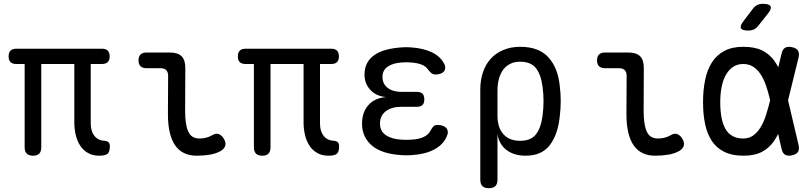

<svg xmlns="http://www.w3.org/2000/svg" viewBox="-20 -805 4240 1005"><path d="M499 10Q465 10 440 -4.5Q415 -19 399.5 -43Q384 -67 376.5 -98.5Q369 -130 369 -164V-470H196V-34Q196 -12 185.5 -1Q175 10 153 10Q131 10 120 -1Q109 -12 109 -34V-470H65Q45 -470 35 -480Q25 -490 25 -510Q25 -530 35 -540Q45 -550 65 -550H514Q534 -550 544 -540Q554 -530 554 -510Q554 -490 544 -480Q534 -470 514 -470H455V-158Q455 -118 474 -94Q493 -70 527 -68Q541 -67 548 -60.5Q555 -54 555 -40Q555 -10 543 0Q531 10 499 10Z M949 -224Q949 -152 965.5 -116Q982 -80 1024 -80Q1041 -80 1058 -84Q1075 -88 1090 -97Q1110 -109 1125.5 -103Q1141 -97 1152 -78Q1164 -58 1159 -42Q1154 -26 1136 -15Q1111 -1 1079 4.5Q1047 10 1009 10Q973 10 945 -3Q917 -16 898 -42.5Q879 -69 869 -110Q859 -151 859 -207L860 -408Q860 -428 850 -438Q840 -448 820 -448H746Q726 -448 715.5 -458.5Q705 -469 705 -489Q705 -509 715.5 -519.5Q726 -530 746 -530H870Q911 -530 930.5 -510.5Q950 -491 950 -450Z M1699 10Q1665 10 1640 -4.5Q1615 -19 1599.5 -43Q1584 -67 1576.5 -98.5Q1569 -130 1569 -164V-470H1396V-34Q1396 -12 1385.5 -1Q1375 10 1353 10Q1331 10 1320 -1Q1309 -12 1309 -34V-470H1265Q1245 -470 1235 -480Q1225 -490 1225 -510Q1225 -530 1235 -540Q1245 -550 1265 -550H1714Q1734 -550 1744 -540Q1754 -530 1754 -510Q1754 -490 1744 -480Q1734 -470 1714 -470H1655V-158Q1655 -118 1674 -94Q1693 -70 1727 -68Q1741 -67 1748 -60.5Q1755 -54 1755 -40Q1755 -10 1743 0Q1731 10 1699 10Z M2304 -473Q2311 -461 2310.5 -450Q2310 -439 2304 -431.5Q2298 -424 2286.5 -419.5Q2275 -415 2259 -415Q2254 -415 2249 -416.5Q2244 -418 2239.5 -421Q2235 -424 2230 -429.5Q2225 -435 2219 -443Q2208 -459 2185 -467.5Q2162 -476 2130 -478Q2118 -479 2106.5 -479Q2095 -479 2083 -478Q2036 -475 2009 -456Q1982 -437 1982 -402Q1982 -366 2009 -345Q2036 -324 2084 -324H2162Q2182 -324 2191.5 -314.5Q2201 -305 2201 -285Q2201 -265 2191.5 -255.5Q2182 -246 2162 -246H2081Q2029 -246 1999 -222.5Q1969 -199 1969 -158Q1969 -119 1999 -98Q2029 -77 2081 -74Q2094 -73 2107.5 -73Q2121 -73 2134 -74Q2172 -76 2197.5 -88Q2223 -100 2234 -122Q2238 -130 2242 -135.5Q2246 -141 2250 -144.5Q2254 -148 2259 -149.5Q2264 -151 2270 -151Q2286 -151 2298 -146.5Q2310 -142 2316.5 -134.5Q2323 -127 2324 -116Q2325 -105 2319 -92Q2300 -47 2252 -22Q2204 3 2134 7Q2121 8 2107.5 8Q2094 8 2081 7Q2033 4 1995 -7.5Q1957 -19 1930.5 -40Q1904 -61 1889.5 -90.5Q1875 -120 1875 -157Q1875 -217 1908 -254.5Q1941 -292 2001 -297Q1950 -301 1919 -334Q1888 -367 1888 -414Q1888 -449 1901.5 -474.5Q1915 -500 1940.5 -517.5Q1966 -535 2002 -544.5Q2038 -554 2083 -557Q2095 -558 2106.5 -558Q2118 -558 2130 -557Q2194 -553 2239 -532Q2284 -511 2304 -473Z M2539 180Q2516 180 2505 169Q2494 158 2494 135V-336Q2494 -387 2508.5 -428.5Q2523 -470 2550 -499Q2577 -528 2616 -544Q2655 -560 2703 -560Q2800 -560 2850 -505.5Q2900 -451 2910 -356Q2915 -316 2915 -275.5Q2915 -235 2910 -195Q2900 -100 2857.5 -45Q2815 10 2732 10Q2670 10 2630.5 -20.5Q2591 -51 2584 -105V135Q2584 158 2573 169Q2562 180 2539 180ZM2702 -68Q2759 -68 2785.5 -102Q2812 -136 2820 -200Q2825 -238 2825 -275.5Q2825 -313 2820 -350Q2812 -414 2785.5 -448Q2759 -482 2702 -482Q2674 -482 2652 -471.5Q2630 -461 2615 -441.5Q2600 -422 2592 -394Q2584 -366 2584 -330V-200Q2584 -137 2615 -102.5Q2646 -68 2702 -68Z M3349 -224Q3349 -152 3365.5 -116Q3382 -80 3424 -80Q3441 -80 3458 -84Q3475 -88 3490 -97Q3510 -109 3525.5 -103Q3541 -97 3552 -78Q3564 -58 3559 -42Q3554 -26 3536 -15Q3511 -1 3479 4.5Q3447 10 3409 10Q3373 10 3345 -3Q3317 -16 3298 -42.5Q3279 -69 3269 -110Q3259 -151 3259 -207L3260 -408Q3260 -428 3250 -438Q3240 -448 3220 -448H3146Q3126 -448 3115.5 -458.5Q3105 -469 3105 -489Q3105 -509 3115.5 -519.5Q3126 -530 3146 -530H3270Q3311 -530 3330.5 -510.5Q3350 -491 3350 -450Z M3949 -670Q3939 -657 3926 -651Q3913 -645 3897 -645Q3865 -645 3858.5 -657Q3852 -669 3872 -695L3920 -758Q3930 -772 3943 -778.5Q3956 -785 3973 -785Q4007 -785 4013.5 -772Q4020 -759 3999 -733ZM4160 -46Q4165 -23 4157 -10Q4149 3 4126 8Q4103 13 4089.5 5Q4076 -3 4071 -26L4053 -104Q4043 -83 4031 -66Q4006 -30 3968 -10Q3930 10 3870 10Q3812 10 3771.5 -10Q3731 -30 3706.5 -66.5Q3682 -103 3671 -154.5Q3660 -206 3660 -270Q3660 -334 3671 -387Q3682 -440 3706.5 -478.5Q3731 -517 3771.5 -538.5Q3812 -560 3870 -560Q3930 -560 3968 -541.5Q4006 -523 4031 -490Q4043 -473 4054 -453L4071 -524Q4076 -547 4089.5 -555Q4103 -563 4126 -558Q4149 -553 4157 -540Q4165 -527 4160 -504L4105 -280ZM4011 -280 4010 -285Q4001 -325 3989 -359Q3977 -393 3960.5 -417.5Q3944 -442 3922 -456Q3900 -470 3870 -470Q3839 -470 3816.5 -454.5Q3794 -439 3779 -412Q3764 -385 3757 -348.5Q3750 -312 3750 -270Q3750 -228 3756 -193.5Q3762 -159 3775.5 -133.5Q3789 -108 3812.5 -94Q3836 -80 3870 -80Q3900 -80 3922 -95.5Q3944 -111 3960.5 -137.5Q3977 -164 3988.5 -199.5Q4000 -235 4010 -275Z"/></svg>

Font: Maple Mono NF CN
Style: Regular
Weight: 400
Monospace: yes
Designer: subframe7536
Version: Version 7.000